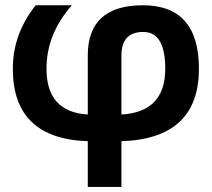

<svg xmlns="http://www.w3.org/2000/svg" viewBox="-20 -533 814 738"><path d="M117.2 -512.7H256.3Q158.7 -402.8 158.7 -268.6Q158.7 -102.5 317.4 -92.8V-319.8Q317.4 -512.7 529.3 -512.7Q744.6 -512.7 744.6 -268.6Q744.6 0 446.8 9.8V185.5H317.4V9.8Q29.3 0 29.3 -268.6Q29.3 -402.8 117.2 -512.7ZM615.2 -268.6Q615.2 -410.2 530.8 -410.2Q446.8 -410.2 446.8 -319.8V-92.8Q615.2 -102.5 615.2 -268.6Z"/></svg>

Font: SansationBold
Style: Bold
Weight: 700
Designer: Bernd Montag
Version: Version 1.301